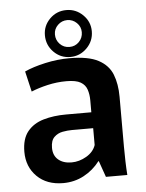

<svg xmlns="http://www.w3.org/2000/svg" viewBox="-53 -785 638 840"><g transform="rotate(-5 265.5 -365.5)"><path d="M191 11Q119 11 76 -31.5Q33 -74 33 -140Q33 -197 59 -229Q85 -261 129.5 -274Q174 -287 229 -287H340V-340Q340 -365 333 -386.5Q326 -408 305.5 -420Q285 -432 243 -432Q201 -432 160 -422.5Q119 -413 88 -400L67 -490Q104 -507 158 -519Q212 -531 265 -531Q348 -531 392 -507.5Q436 -484 452.5 -442Q469 -400 469 -344V-125Q469 -94 470 -60Q471 -26 473 0H379L354 -71H352Q323 -33 281.5 -11Q240 11 191 11ZM235 -76Q269 -76 300.5 -94.5Q332 -113 342 -143V-217H249Q229 -217 207.5 -213Q186 -209 170.5 -194Q155 -179 155 -147Q155 -113 177 -94.5Q199 -76 235 -76ZM270 -536Q227 -536 197 -566.5Q167 -597 167 -640Q167 -682 197 -712Q227 -742 270 -742Q312 -742 342.5 -712Q373 -682 373 -640Q373 -597 342.5 -566.5Q312 -536 270 -536ZM270 -580Q295 -580 312 -597.5Q329 -615 329 -640Q329 -664 311.5 -681Q294 -698 270 -698Q246 -698 228.5 -681Q211 -664 211 -640Q211 -615 228 -597.5Q245 -580 270 -580Z"/></g></svg>

Font: Murecho Medium
Style: Regular
Weight: 500
Designer: Neil Summerour
Foundry: Positype
Version: Version 1.010; ttfautohint (v1.8.3)